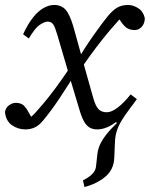

<svg xmlns="http://www.w3.org/2000/svg" viewBox="-43 -508 603 773"><path d="M297 245 291 218Q314 207 328.5 192.5Q343 178 344 158L349 113Q351 94 359 75.5Q367 57 384 35Q401 13 428 -13L420 -20L478 -109H508Q491 -86 475.5 -65Q460 -44 447.5 -24Q435 -4 428 17Q421 38 420 61L417 128Q415 175 381 203.5Q347 232 297 245ZM348 13Q333 13 320.5 7Q308 1 298 -14.5Q288 -30 279 -59L237 -199V-200L188 -367Q179 -398 171.5 -409.5Q164 -421 148 -421Q138 -421 118.5 -409Q99 -397 73 -353L50 -370Q69 -411 89.5 -437Q110 -463 132 -475.5Q154 -488 175 -488Q204 -488 221 -469Q238 -450 252 -402L289 -269V-268L330 -122Q341 -81 353.5 -68.5Q366 -56 387 -56Q406 -56 431 -75Q456 -94 483 -128L508 -109Q472 -56 430 -21.5Q388 13 348 13ZM-23 -58Q-19 -76 -5.5 -85Q8 -94 20 -94Q36 -94 47 -87.5Q58 -81 71 -58L97 -12L67 -11V-25Q77 -33 85 -40Q93 -47 101 -56Q130 -88 155.5 -120.5Q181 -153 205.5 -188Q230 -223 256 -261L270 -228Q230 -162 195.5 -110.5Q161 -59 129 -21Q113 -2 96 5.5Q79 13 59 13Q29 13 4.5 -4.5Q-20 -22 -23 -58ZM275 -220 260 -252Q299 -317 334 -366.5Q369 -416 391 -443Q413 -469 431 -478.5Q449 -488 473 -488Q493 -488 513.5 -475Q534 -462 540 -435Q540 -414 528 -400.5Q516 -387 499 -387Q484 -387 471 -393.5Q458 -400 444 -421L420 -456H462V-450Q452 -443 442.5 -434Q433 -425 424 -414Q397 -384 371.5 -352Q346 -320 322 -287Q298 -254 275 -220Z"/></svg>

Font: Source Serif 4
Style: Italic
Weight: 400
Italic angle: -12°
Designer: Frank Grießhammer
Foundry: Adobe Systems Incorporated
Version: Version 4.004;hotconv 1.0.116;makeotfexe 2.5.65601